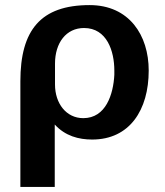

<svg xmlns="http://www.w3.org/2000/svg" viewBox="-20 -534 648 754"><path d="M196 -284C196 -366 240 -424 310 -424C400 -424 429 -333 429 -257V-240C425 -164 396 -70 307 -70C240 -70 196 -128 196 -202ZM195 200V-45C236 0 289 14 342 14C489 14 564 -102 564 -257C564 -396 487 -514 332 -514C140 -514 60 -416 60 -215V200Z"/></svg>

Font: Perun
Style: Bold
Weight: 700
Foundry: Copyright (c) Stefan Peev, Context Ltd, 2016
Version: Version 1.089